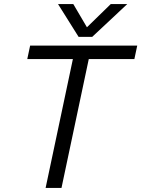

<svg xmlns="http://www.w3.org/2000/svg" viewBox="-20 -923 694 943"><path d="M265 -903H340L407 -789L524 -903H605L433 -742H366ZM338 -633H114L128 -699H654L640 -633H416L282 0H204Z"/></svg>

Font: Prompt Light
Style: Italic
Weight: 300
Italic angle: -12°
Designer: Katatrad Team
Foundry: CadsonDemak
Version: Version 1.000